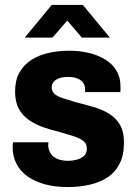

<svg xmlns="http://www.w3.org/2000/svg" viewBox="-20 -744 552 776"><path d="M254 12Q203 12 162 1Q121 -10 91.5 -31Q62 -52 46.5 -82Q31 -112 31 -150Q31 -154 31.5 -159.5Q32 -165 33 -169H176Q175 -165 175 -161.5Q175 -158 175 -155Q176 -135 186.5 -121Q197 -107 215 -100.5Q233 -94 255 -94Q273 -94 290 -98.5Q307 -103 319 -113.5Q331 -124 331 -143Q331 -165 314 -176.5Q297 -188 270 -196Q243 -204 212 -213Q182 -220 151.5 -231Q121 -242 96 -259.5Q71 -277 56 -304.5Q41 -332 41 -374Q41 -419 58 -450Q75 -481 105.5 -501Q136 -521 175.5 -530Q215 -539 260 -539Q302 -539 339.5 -530Q377 -521 406 -503Q435 -485 451 -458Q467 -431 467 -395Q467 -389 467 -382Q467 -375 466 -372H324V-383Q324 -400 315 -411Q306 -422 291 -427.5Q276 -433 256 -433Q243 -433 231 -431Q219 -429 209.5 -423.5Q200 -418 194.5 -410Q189 -402 189 -391Q189 -374 201.5 -363.5Q214 -353 236 -346.5Q258 -340 283 -332Q315 -323 349.5 -314Q384 -305 414 -288.5Q444 -272 462.5 -243.5Q481 -215 481 -167Q481 -117 463.5 -82.5Q446 -48 415 -27.5Q384 -7 342.5 2.5Q301 12 254 12ZM80 -592 189 -724H315L424 -592H311L226 -691H278L192 -592Z"/></svg>

Font: Archivo SemiCondensed ExtraBold
Style: Regular
Weight: 800
Width: 4
Designer: Hector Gatti
Foundry: Omnibus-Type
Version: Version 2.001